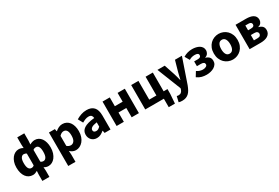

<svg xmlns="http://www.w3.org/2000/svg" viewBox="90 -1943 4918 3379"><g transform="rotate(-30 2549.5 -253.5)"><path d="M318 184V57L322 -18Q302 -6 278.5 3Q255 12 230 12Q186 12 151 -6Q116 -24 91 -57.5Q66 -91 52.5 -139Q39 -187 39 -248Q39 -309 55.5 -357Q72 -405 98.5 -438.5Q125 -472 159.5 -490Q194 -508 230 -508Q260 -508 282 -500.5Q304 -493 322 -481L318 -553V-701H461V-553L456 -477Q478 -490 504.5 -499Q531 -508 558 -508Q600 -508 633.5 -490Q667 -472 690.5 -439Q714 -406 727 -359.5Q740 -313 740 -256Q740 -192 723.5 -142.5Q707 -93 680 -58.5Q653 -24 618 -6Q583 12 545 12Q496 12 456 -15L461 57V184ZM269 -108Q300 -108 322 -130V-369Q309 -380 294 -384Q279 -388 265 -388Q234 -388 212 -354.5Q190 -321 190 -250Q190 -176 210.5 -142Q231 -108 269 -108ZM511 -108Q545 -108 567 -142.5Q589 -177 589 -254Q589 -388 514 -388Q499 -388 485 -383.5Q471 -379 456 -367V-128Q470 -116 484 -112Q498 -108 511 -108Z M844 184V-496H964L974 -447H978Q1007 -473 1043.5 -490.5Q1080 -508 1119 -508Q1164 -508 1200 -490Q1236 -472 1261 -439Q1286 -406 1299.5 -359.5Q1313 -313 1313 -256Q1313 -192 1295.5 -142.5Q1278 -93 1248.5 -58.5Q1219 -24 1181.5 -6Q1144 12 1104 12Q1072 12 1042 -1.5Q1012 -15 986 -40L991 39V184ZM1070 -108Q1108 -108 1135 -142.5Q1162 -177 1162 -254Q1162 -388 1076 -388Q1033 -388 991 -343V-140Q1011 -122 1031 -115Q1051 -108 1070 -108Z M1531 12Q1497 12 1469.5 0.5Q1442 -11 1423 -31.5Q1404 -52 1393.5 -79Q1383 -106 1383 -138Q1383 -216 1449 -260Q1515 -304 1662 -319Q1660 -352 1642.5 -371.5Q1625 -391 1584 -391Q1552 -391 1520.5 -379Q1489 -367 1453 -346L1400 -443Q1448 -472 1500.5 -490Q1553 -508 1612 -508Q1708 -508 1758.5 -453.5Q1809 -399 1809 -284V0H1689L1679 -51H1675Q1643 -23 1608 -5.5Q1573 12 1531 12ZM1581 -102Q1606 -102 1624 -113Q1642 -124 1662 -144V-231Q1584 -220 1554 -199Q1524 -178 1524 -149Q1524 -125 1539.5 -113.5Q1555 -102 1581 -102Z M1933 0V-496H2080V-317H2239V-496H2386V0H2239V-189H2080V0Z M2515 0V-496H2662V-115H2808V-496H2955V-115H3033V-19L3019 172H2893V0Z M3157 194Q3134 194 3118 191.5Q3102 189 3087 184L3113 72Q3120 74 3129 76Q3138 78 3146 78Q3183 78 3203 60Q3223 42 3233 13L3240 -13L3049 -496H3197L3268 -283Q3279 -249 3288 -214Q3297 -179 3307 -142H3311Q3319 -177 3327.5 -212.5Q3336 -248 3345 -283L3405 -496H3546L3374 5Q3356 52 3336.5 87.5Q3317 123 3291.5 146.5Q3266 170 3233.5 182Q3201 194 3157 194Z M3760 12Q3709 12 3662.5 0Q3616 -12 3568 -47L3625 -140Q3656 -119 3688 -109.5Q3720 -100 3746 -100Q3785 -100 3811.5 -115Q3838 -130 3838 -156Q3838 -205 3762 -205H3683V-302H3753Q3823 -302 3823 -350Q3823 -396 3748 -396Q3716 -396 3688 -389Q3660 -382 3631 -363L3577 -457Q3618 -483 3663 -495.5Q3708 -508 3758 -508Q3798 -508 3835 -499.5Q3872 -491 3900.5 -474Q3929 -457 3946 -430Q3963 -403 3963 -366Q3963 -336 3944.5 -306Q3926 -276 3885 -263V-259Q3930 -247 3956 -219.5Q3982 -192 3982 -141Q3982 -103 3963 -74.5Q3944 -46 3913 -27Q3882 -8 3842 2Q3802 12 3760 12Z M4294 12Q4247 12 4203 -5.5Q4159 -23 4125.5 -56Q4092 -89 4072 -137.5Q4052 -186 4052 -248Q4052 -310 4072 -358.5Q4092 -407 4125.5 -440Q4159 -473 4203 -490.5Q4247 -508 4294 -508Q4341 -508 4384.5 -490.5Q4428 -473 4461.5 -440Q4495 -407 4515 -358.5Q4535 -310 4535 -248Q4535 -186 4515 -137.5Q4495 -89 4461.5 -56Q4428 -23 4384.5 -5.5Q4341 12 4294 12ZM4294 -107Q4339 -107 4362 -145Q4385 -183 4385 -248Q4385 -313 4362 -351Q4339 -389 4294 -389Q4248 -389 4225.5 -351Q4203 -313 4203 -248Q4203 -183 4225.5 -145Q4248 -107 4294 -107Z M4636 0V-496H4847Q4889 -496 4925 -489.5Q4961 -483 4988 -467.5Q5015 -452 5030.5 -427Q5046 -402 5046 -365Q5046 -333 5027 -304Q5008 -275 4963 -263V-259Q5010 -248 5037.5 -221Q5065 -194 5065 -143Q5065 -105 5048.5 -77.5Q5032 -50 5004 -33Q4976 -16 4938.5 -8Q4901 0 4859 0ZM4779 -302H4837Q4874 -302 4890 -314.5Q4906 -327 4906 -350Q4906 -373 4890.5 -386Q4875 -399 4838 -399H4779ZM4779 -97H4850Q4890 -97 4906.5 -112.5Q4923 -128 4923 -153Q4923 -175 4905.5 -190Q4888 -205 4849 -205H4779Z"/></g></svg>

Font: TT Toshiba Sans
Style: Bold
Weight: 700
Designer: Paul D. Hunt
Foundry: Toshiba Corporation
Version: Version 2.020;PS 2.000;hotconv 1.0.86;makeotf.lib2.5.63406